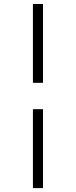

<svg xmlns="http://www.w3.org/2000/svg" viewBox="-20 -756 385 974"><path d="M198.2 -335.9H147V-735.8H198.2ZM198.2 198.2H147V-202.1H198.2Z"/></svg>

Font: Eeyek
Style: Regular
Weight: 400
Designer: Pravabati Chingangbam and Tabish
Foundry: SIL International
Version: Version 2.000